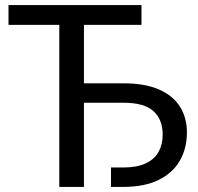

<svg xmlns="http://www.w3.org/2000/svg" viewBox="-20 -736 780 756"><path d="M464.5 0H417V-76.5H464.5Q519.5 -76.5 554 -92.8Q588.5 -109 604.5 -138.2Q620.5 -167.5 620.5 -205.5Q620.5 -266 584 -298.5Q548 -331.5 465 -331.5H310.5V0H213.5V-638H13.5V-716H537V-638H310.5V-408H465Q551.5 -408 607 -383.2Q662.5 -358.5 689.2 -315Q716 -271.5 716 -215Q716 -152 688.2 -103.5Q660.5 -55 604.5 -27.5Q548.5 0 464.5 0Z"/></svg>

Font: Verano Sans
Style: Regular
Weight: 400
Designer: Lukasz Dziedzic with Adam Twardoch and Botio Nikoltchev
Foundry: tyPoland Lukasz Dziedzic
Version: Version 3.001;December 28, 2019;FontCreator 12.0.0.2547 64-b